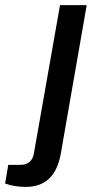

<svg xmlns="http://www.w3.org/2000/svg" viewBox="-121 -546 377 748"><path d="M-20 182.1Q-66.4 182.1 -101.1 168.9L-88.9 96.2H-42Q3.9 96.2 11.2 50.8L112.8 -525.9H216.8L115.2 56.2Q91.3 182.1 -20 182.1Z"/></svg>

Font: Archivo Medium
Style: Italic
Weight: 500
Italic angle: -10°
Designer: Hector Gatti
Foundry: Omnibus-Type
Version: Version 2.001